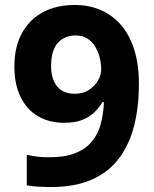

<svg xmlns="http://www.w3.org/2000/svg" viewBox="-20 -744 621 774"><path d="M540 -404Q540 -316 521.5 -240.5Q503 -165 462 -108.5Q421 -52 352.5 -21Q284 10 184 10Q163 10 135 8.5Q107 7 88 3V-120Q108 -115 130 -112.5Q152 -110 178 -110Q242 -110 283.5 -126.5Q325 -143 350 -173Q375 -203 386 -244Q397 -285 399 -332H393Q379 -309 359 -290Q339 -271 310 -260Q281 -249 239 -249Q178 -249 133 -275.5Q88 -302 63 -353Q38 -404 38 -476Q38 -554 68 -609.5Q98 -665 152.5 -694.5Q207 -724 282 -724Q336 -724 382.5 -705Q429 -686 464.5 -647Q500 -608 520 -547.5Q540 -487 540 -404ZM285 -601Q240 -601 213 -571Q186 -541 186 -477Q186 -426 210 -396Q234 -366 282 -366Q314 -366 337.5 -381Q361 -396 374.5 -418.5Q388 -441 388 -465Q388 -489 381.5 -513.5Q375 -538 362.5 -558Q350 -578 330.5 -589.5Q311 -601 285 -601Z"/></svg>

Font: Noto Sans Lao UI
Style: Regular
Weight: 400
Designer: Monotype Design Team
Foundry: Monotype Imaging Inc.
Version: Version 2.000